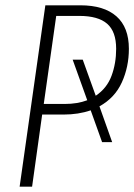

<svg xmlns="http://www.w3.org/2000/svg" viewBox="-20 -704 506 724"><path d="M355 -303 403 -168H365L322 -288Q276 -272 219 -272H139L101 0H54L151 -684H283Q372 -684 419 -642.5Q466 -601 466 -520Q466 -452 439.5 -393.5Q413 -335 355 -303ZM309 -326 254 -479H292L341 -343Q383 -371 400.5 -418Q418 -465 418 -520Q418 -585 384 -614.5Q350 -644 279 -644H192L145 -312H224Q272 -312 309 -326Z"/></svg>

Font: Fira Sans Extra Condensed ExtraLight
Style: Italic
Weight: 275
Width: 3
Italic angle: -8°
Designer: Carrois Corporate & Edenspiekermann AG
Foundry: Carrois Corporate GbR & Edenspiekermann AG
Version: Version 4.203